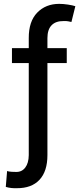

<svg xmlns="http://www.w3.org/2000/svg" viewBox="-20 -780 424 1004"><path d="M329.1 -528.3V-450.2H228V31.2Q228 115.7 186.5 160.2Q145 204.6 67.9 204.1Q52.7 204.6 38.8 203.1Q24.9 201.7 10.3 197.3L17.1 114.3Q24.4 117.2 41.3 118.4Q58.1 119.6 64.9 119.1Q94.2 119.6 112.1 96.2Q129.9 72.8 130.4 31.2V-450.2H42.5V-528.3H130.4V-580.6Q129.9 -668 174.6 -713.9Q219.2 -759.8 289.6 -759.8Q310.5 -759.8 335 -756.1Q359.4 -752.4 374 -747.6L353.5 -665Q345.7 -667 335.9 -668.7Q326.2 -670.4 313 -669.9Q271.5 -670.4 249.8 -647.9Q228 -625.5 228 -580.6V-528.3Z"/></svg>

Font: Inter Cardless Tabular
Style: Regular
Weight: 400
Designer: Rasmus Andersson
Foundry: rsms
Version: Version 4.000;git-4fc901f